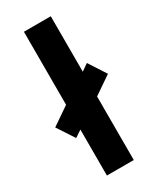

<svg xmlns="http://www.w3.org/2000/svg" viewBox="-212 -819 722 879"><g transform="rotate(-30 149.0 -380.0)"><path d="M78 0V-243L42 -219L-17 -309L78 -374V-760H220V-467L256 -492L315 -401L220 -336V0Z"/></g></svg>

Font: Noto Sans Devanagari UI SemiCondensed
Style: Bold
Weight: 700
Width: 4
Designer: Jelle Bosma - Monotype Design Team
Foundry: Monotype Imaging Inc.
Version: Version 2.004; ttfautohint (v1.8.4.7-5d5b)